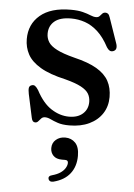

<svg xmlns="http://www.w3.org/2000/svg" viewBox="-53 -521 572 818"><g transform="rotate(5 233.0 -111.5)"><path d="M248.5 -25Q286 -25 307.5 -44.5Q329 -64 329 -95Q329 -114.5 320 -129.8Q311 -145 287.2 -157.8Q263.5 -170.5 219.5 -182Q150.5 -197.5 111.5 -220.8Q72.5 -244 56.5 -273.8Q40.5 -303.5 40.5 -339Q40.5 -402.5 86 -441Q131.5 -479.5 216.5 -479.5Q248 -479.5 268.2 -474.2Q288.5 -469 302 -463.2Q315.5 -457.5 326 -457.5Q336 -457.5 341.2 -463.2Q346.5 -469 351.5 -474.5Q356.5 -480 365.5 -480Q371.5 -480 376.2 -476Q381 -472 384.5 -461L421 -355.5Q426 -342 424.2 -333Q422.5 -324 413 -320Q403.5 -316.5 396.8 -320.2Q390 -324 384 -333.5Q362 -375 336 -398.8Q310 -422.5 281.2 -432.5Q252.5 -442.5 221.5 -442.5Q174.5 -442.5 150.8 -422.8Q127 -403 127 -369.5Q127 -350 137 -333.8Q147 -317.5 173.5 -303.8Q200 -290 249 -277.5Q310 -263 346 -241.8Q382 -220.5 397.8 -191.2Q413.5 -162 413.5 -123Q413.5 -83.5 393.8 -53Q374 -22.5 337.8 -5.2Q301.5 12 253 12Q222.5 12 203.5 5.5Q184.5 -1 171.8 -7.2Q159 -13.5 147.5 -13.5Q137.5 -13.5 131.5 -7.2Q125.5 -1 120.2 5.5Q115 12 107 12Q101 12 97 7.8Q93 3.5 91 -6.5L69.5 -106.5Q66 -124 67.5 -132.5Q69 -141 77.5 -144Q86.5 -147.5 93.2 -142.8Q100 -138 107.5 -126Q136 -72 172.8 -48.5Q209.5 -25 248.5 -25ZM234.5 160Q210 160 197.5 147Q185 134 185 115Q185 92.5 201 78.8Q217 65 240.5 65Q267 65 284 82.8Q301 100.5 301 138Q301 183.5 277.2 214Q253.5 244.5 207 256.5Q198 258.5 192.5 256Q187 253.5 185 247.5Q183 241.5 186.2 236.8Q189.5 232 198 230Q220 224 233.8 214.5Q247.5 205 254.2 193.5Q261 182 261 171.5Q261 160 248.5 160Z"/></g></svg>

Font: Fraunces Wonky
Style: Regular
Weight: 400
Version: Version 1.000;[b76b70a41]